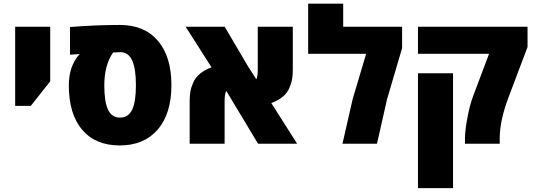

<svg xmlns="http://www.w3.org/2000/svg" viewBox="-20 -777 2892 1038"><path d="M62 -204.6V-632.3H251.5V-337.4L146.5 -204.6Z M358.4 -630.9Q496.6 -642.1 628.7 -642.1Q760.7 -642.1 833.7 -556.4Q906.7 -470.7 906.7 -316.7Q906.7 -162.6 832.8 -76.7Q758.8 9.3 627.4 9.3Q496.1 9.3 424.1 -75.7Q352.1 -160.6 352.1 -315.9Q352.1 -420.4 410.6 -484.9L358.4 -481.4ZM543.9 -315.9Q543.9 -226.1 564.2 -183.6Q584.5 -141.1 629.2 -141.1Q673.8 -141.1 694.3 -183.8Q714.8 -226.6 714.8 -316.4Q714.8 -406.2 694.3 -450.7Q673.8 -495.1 629.4 -495.1L591.3 -493.2Q543.9 -424.3 543.9 -315.9Z M1563 -632.3V-402.3Q1563 -372.1 1559.3 -349.9Q1555.7 -327.6 1544.4 -301.8Q1522.5 -248 1446.8 -219.7Q1540 -72.3 1586.4 0H1375L1203.6 -285.2Q1194.3 -270.5 1194.3 -231.4V0H1005.4V-230Q1005.4 -259.3 1009.3 -282.2Q1013.2 -305.2 1024.9 -331.1Q1048.3 -384.8 1123.5 -413.1Q1061.5 -510.3 983.9 -632.3H1194.8L1320.8 -418.5L1365.7 -348.1Q1373.5 -365.2 1373.5 -400.9V-632.3Z M1835.4 -632.3H2153.8V-516.6L2070.8 -234.9L2071.3 -235.4L2018.1 0H1831.5L1886.7 -241.7L1959.5 -486.3H1646V-757.3H1835.4Z M2681.6 -29.8V0H2493.7V-29.8Q2493.7 -67.4 2506.1 -136.5Q2518.6 -205.6 2537.1 -255.4L2624 -486.3H2239.7V-632.3H2832V-522.9L2729.5 -251.5Q2681.6 -125 2681.6 -29.8ZM2429.2 240.2H2239.7V-380.9H2429.2Z"/></svg>

Font: Open Sans Hebrew Extra Bold
Style: Regular
Weight: 800
Foundry: Ascender Corporation, Yanek Iontef
Version: Version 2.001;PS 002.001;hotconv 1.0.70;makeotf.lib2.5.58329